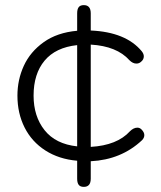

<svg xmlns="http://www.w3.org/2000/svg" viewBox="-20 -619 630 749"><path d="M543 -92Q543 -81 534 -72Q453 4 334 10V78Q334 110 307 110Q293 110 287 102Q281 94 281 78V8Q210 2 157 -32Q104 -66 76 -121.5Q48 -177 48 -246Q48 -308 73 -362.5Q98 -417 150.5 -454.5Q203 -492 281 -499V-567Q281 -583 287 -591Q293 -599 307 -599Q334 -599 334 -567V-500Q471 -494 533 -419Q541 -409 541 -399Q541 -386 529 -377Q522 -371 512 -371Q498 -371 485 -384Q436 -439 334 -445V-46Q437 -52 487 -107Q501 -121 516 -121Q525 -121 532 -114Q543 -103 543 -92ZM281 -48V-443Q197 -434 154 -382.5Q111 -331 111 -246Q111 -165 154 -111Q197 -57 281 -48Z"/></svg>

Font: Kodchasan Light
Style: Regular
Weight: 300
Version: Version 1.000; ttfautohint (v1.6)